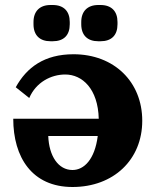

<svg xmlns="http://www.w3.org/2000/svg" viewBox="-20 -733 604 768"><path d="M114 -645V-636C114 -592 139 -568 182 -568H191C235 -568 259 -592 259 -636V-645C259 -688 235 -713 191 -713H182C139 -713 114 -688 114 -645ZM33 -258C33 -104 108 15 270 15C434 15 549 -94 549 -250C549 -406 436 -516 274 -516C158 -516 87 -464 43 -384L97 -341C124 -404 184 -435 241 -435C309 -435 372 -378 375 -258ZM173 -189H371C359 -95 316 -53 270 -53C213 -53 176 -109 173 -189ZM305 -636C305 -592 330 -568 373 -568H382C426 -568 450 -592 450 -636V-645C450 -688 426 -713 382 -713H373C330 -713 305 -688 305 -645Z"/></svg>

Font: LT Superior Serif ExtraBold
Style: Regular
Weight: 800
Designer: Daniel Lyons
Foundry: LyonsType
Version: Version 2.120;FEAKit 1.0